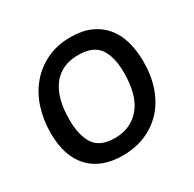

<svg xmlns="http://www.w3.org/2000/svg" viewBox="-124 -663 815 805"><g transform="rotate(-30 283.0 -260.0)"><path d="M37 -223Q37 -286 55 -342Q73 -398 108 -439.5Q143 -481 193.5 -505.5Q244 -530 310 -530Q365 -530 405 -512.5Q445 -495 471.5 -463.5Q498 -432 511 -387.5Q524 -343 524 -289Q524 -221 505 -166Q486 -111 450.5 -72Q415 -33 365 -11.5Q315 10 253 10Q150 10 93.5 -50Q37 -110 37 -223ZM133 -233Q133 -155 161.5 -112.5Q190 -70 261 -70Q338 -70 384 -124.5Q430 -179 430 -289Q430 -366 401 -407.5Q372 -449 300 -449Q219 -449 176 -393Q133 -337 133 -233Z"/></g></svg>

Font: Zilla Slab Medium
Style: Regular
Weight: 500
Designer: Typotheque.com
Foundry: Typotheque type foundry
Version: Version 1.1; 2017